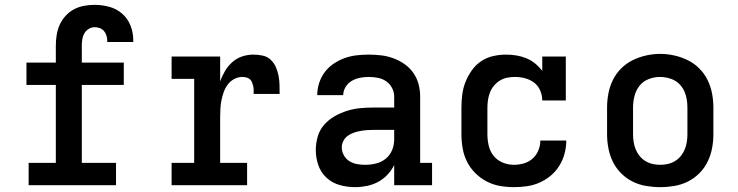

<svg xmlns="http://www.w3.org/2000/svg" viewBox="-20 -763 3040 791"><path d="M98 0V-92H210V-413H89V-505H210V-575Q210 -597 213.5 -619Q217 -641 226 -661Q235 -681 250 -697.5Q265 -714 284.5 -724.5Q304 -735 326 -739Q348 -743 370 -743Q400 -743 430 -735Q460 -727 483 -707Q506 -687 517.5 -658Q529 -629 529 -598Q529 -596 529 -594Q529 -592 529 -590H422Q422 -591 422 -592Q422 -593 422 -594Q422 -604 419 -615Q416 -626 409 -634.5Q402 -643 391.5 -647Q381 -651 370 -651Q357 -651 345.5 -644Q334 -637 327.5 -625.5Q321 -614 319 -601Q317 -588 317 -575V-505H490V-413H317V-92H458V0Z M687 0V-92H780V-438H687V-530H887V-428Q895 -450 907 -470.5Q919 -491 937 -507Q955 -523 977.5 -530.5Q1000 -538 1024 -538Q1043 -538 1062 -534Q1081 -530 1094.5 -517.5Q1108 -505 1116 -487.5Q1124 -470 1127.5 -451.5Q1131 -433 1131.5 -414Q1132 -395 1132 -376H1025Q1025 -385 1025 -393Q1025 -401 1023 -409Q1021 -417 1018 -424.5Q1015 -432 1009 -437Q1003 -442 994.5 -444Q986 -446 978 -446Q961 -446 945 -437.5Q929 -429 918.5 -415Q908 -401 902 -384.5Q896 -368 892.5 -350.5Q889 -333 888 -315.5Q887 -298 887 -281V-92H998V0Z M1443 8Q1411 8 1380 -0.5Q1349 -9 1325.5 -30.5Q1302 -52 1291.5 -82.5Q1281 -113 1281 -145Q1281 -173 1289 -200.5Q1297 -228 1315.5 -249Q1334 -270 1358.5 -284Q1383 -298 1410 -306.5Q1437 -315 1465 -317.5Q1493 -320 1521 -320H1604V-365Q1604 -384 1595 -401Q1586 -418 1570.5 -428.5Q1555 -439 1536 -442.5Q1517 -446 1499 -446Q1481 -446 1463 -442.5Q1445 -439 1429.5 -430Q1414 -421 1404 -405Q1394 -389 1394 -371Q1394 -371 1394 -371Q1394 -371 1394 -371H1287Q1287 -371 1287 -371.5Q1287 -372 1287 -372Q1287 -397 1295 -421.5Q1303 -446 1318 -466Q1333 -486 1354.5 -500.5Q1376 -515 1399.5 -523.5Q1423 -532 1448 -535Q1473 -538 1499 -538Q1524 -538 1550 -535Q1576 -532 1600.5 -523Q1625 -514 1646.5 -499Q1668 -484 1683 -462.5Q1698 -441 1704.5 -416Q1711 -391 1711 -365V-92H1760V0H1604V-83Q1593 -61 1576 -43Q1559 -25 1537.5 -13.5Q1516 -2 1491.5 3Q1467 8 1443 8ZM1485 -84Q1507 -84 1529.5 -89.5Q1552 -95 1569.5 -109.5Q1587 -124 1595.5 -145Q1604 -166 1604 -189V-228H1521Q1507 -228 1493 -227Q1479 -226 1465 -223.5Q1451 -221 1438 -216.5Q1425 -212 1413.5 -204Q1402 -196 1395 -183Q1388 -170 1388 -156Q1388 -139 1396.5 -123.5Q1405 -108 1419.5 -99Q1434 -90 1451 -87Q1468 -84 1485 -84Z M2098 8Q2068 8 2039.5 3Q2011 -2 1985 -15.5Q1959 -29 1938 -50Q1917 -71 1904 -97Q1891 -123 1886 -152Q1881 -181 1881 -210V-320Q1881 -347 1884.5 -374Q1888 -401 1898 -426Q1908 -451 1924 -473.5Q1940 -496 1962.5 -511Q1985 -526 2011.5 -532Q2038 -538 2065 -538Q2087 -538 2108 -534.5Q2129 -531 2148.5 -523Q2168 -515 2184.5 -501.5Q2201 -488 2214 -471V-530H2311V-349H2214Q2214 -370 2205.5 -390Q2197 -410 2180.5 -422.5Q2164 -435 2143.5 -440.5Q2123 -446 2102 -446Q2086 -446 2070 -443Q2054 -440 2040 -431.5Q2026 -423 2015.5 -410.5Q2005 -398 1999 -383Q1993 -368 1990.5 -352Q1988 -336 1988 -320V-210Q1988 -186 1993.5 -162.5Q1999 -139 2014 -120.5Q2029 -102 2051.5 -93Q2074 -84 2098 -84Q2118 -84 2138.5 -90Q2159 -96 2174.5 -110Q2190 -124 2198 -143.5Q2206 -163 2206 -184Q2206 -184 2206 -184Q2206 -184 2206 -184H2313Q2313 -184 2313 -184Q2313 -184 2313 -184Q2313 -157 2306 -130.5Q2299 -104 2284.5 -80.5Q2270 -57 2249 -39.5Q2228 -22 2203.5 -11Q2179 0 2152 4Q2125 8 2098 8Z M2700 8Q2671 8 2641.5 3Q2612 -2 2586 -15Q2560 -28 2539 -49Q2518 -70 2505 -96.5Q2492 -123 2486.5 -152Q2481 -181 2481 -210V-320Q2481 -349 2486.5 -378Q2492 -407 2505 -433.5Q2518 -460 2539 -481Q2560 -502 2586.5 -515Q2613 -528 2642 -534.5Q2671 -541 2700 -541Q2729 -541 2758 -534.5Q2787 -528 2813.5 -515Q2840 -502 2861 -481Q2882 -460 2895 -433.5Q2908 -407 2913.5 -378Q2919 -349 2919 -320V-210Q2919 -181 2913.5 -152Q2908 -123 2895 -96.5Q2882 -70 2861 -49Q2840 -28 2814 -15Q2788 -2 2758.5 3Q2729 8 2700 8ZM2700 -84Q2716 -84 2731.5 -87.5Q2747 -91 2761 -99.5Q2775 -108 2785 -120.5Q2795 -133 2801 -147.5Q2807 -162 2809.5 -178Q2812 -194 2812 -210V-320Q2812 -336 2809.5 -352Q2807 -368 2801 -383Q2795 -398 2784.5 -410.5Q2774 -423 2760 -431Q2746 -439 2730 -442.5Q2714 -446 2698 -446Q2675 -446 2652 -437Q2629 -428 2614.5 -409.5Q2600 -391 2594 -367.5Q2588 -344 2588 -320V-210Q2588 -194 2590.5 -178Q2593 -162 2599 -147.5Q2605 -133 2615 -120.5Q2625 -108 2639 -99.5Q2653 -91 2668.5 -87.5Q2684 -84 2700 -84Z"/></svg>

Font: Iosevka Curly Slab SmBdEx
Style: Regular
Weight: 600
Width: 7
Monospace: yes
Designer: Belleve Invis
Foundry: Belleve Invis
Version: Version 11.1.0; ttfautohint (v1.8.3)